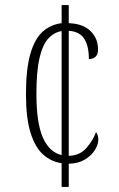

<svg xmlns="http://www.w3.org/2000/svg" viewBox="-20 -734 467 754"><path d="M222 -93Q181 -99 149.5 -127Q118 -155 100 -212.5Q82 -270 82 -364Q82 -464 99.5 -523.5Q117 -583 148.5 -610.5Q180 -638 222 -643V-714H250V-643Q306 -641 335.5 -612Q365 -583 365 -540Q365 -520 355 -511Q345 -502 329 -502Q329 -553 311 -581.5Q293 -610 250 -613V-122Q293 -123 319 -152.5Q345 -182 357 -215Q366 -206 366 -185Q366 -166 352.5 -144.5Q339 -123 313.5 -107.5Q288 -92 250 -91V0H222ZM222 -612Q192 -607 169.5 -582.5Q147 -558 135 -505.5Q123 -453 123 -365Q123 -251 148.5 -193.5Q174 -136 222 -125Z"/></svg>

Font: Noto Serif Ethiopic ExtraCondensed ExtraLight
Style: Regular
Weight: 200
Width: 2
Designer: Monotype Design Team
Foundry: Monotype Imaging Inc.
Version: Version 2.102; ttfautohint (v1.8.4.7-5d5b)